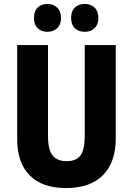

<svg xmlns="http://www.w3.org/2000/svg" viewBox="-20 -942 672 972"><path d="M566 -239Q566 -122 502 -56Q438 10 314 10Q194 10 130.5 -54Q67 -118 67 -238V-714H223V-254Q223 -182 247 -154Q271 -126 317 -126Q365 -126 387 -154.5Q409 -183 409 -255V-714H566ZM152 -851Q152 -886 171 -904Q190 -922 220 -922Q250 -922 269.5 -903.5Q289 -885 289 -851Q289 -818 269.5 -799.5Q250 -781 220 -781Q190 -781 171 -799Q152 -817 152 -851ZM340 -851Q340 -886 359 -904Q378 -922 409 -922Q440 -922 459 -903.5Q478 -885 478 -851Q478 -818 459 -799.5Q440 -781 409 -781Q378 -781 359 -799Q340 -817 340 -851Z"/></svg>

Font: Noto Sans Kannada Condensed ExtraBold
Style: Regular
Weight: 800
Width: 3
Designer: Jelle Bosma - Monotype Design Team
Foundry: Monotype Imaging Inc.
Version: Version 2.005; ttfautohint (v1.8.4.7-5d5b)